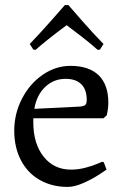

<svg xmlns="http://www.w3.org/2000/svg" viewBox="-20 -723 488 755"><path d="M259 -56Q287 -56 314 -63Q341 -70 359 -77.5Q377 -85 382 -87L388 -85L399 -56Q392 -51 366.5 -34.5Q341 -18 307 -3Q273 12 246 12Q184 12 136 -15.5Q88 -43 62 -93.5Q36 -144 36 -209Q36 -276 66.5 -335Q97 -394 148 -429Q199 -464 257 -464Q330 -464 368 -427Q406 -390 406 -319Q406 -303 403.5 -288.5Q401 -274 400 -270L387 -258H111V-242Q111 -158 151.5 -107Q192 -56 259 -56ZM321 -331Q321 -371 299.5 -392Q278 -413 238 -413Q191 -413 157.5 -381Q124 -349 115 -295L296 -304Q311 -306 316 -311Q321 -316 321 -331ZM235 -703H249Q261 -689 303.5 -640.5Q346 -592 387 -550L373 -528L364 -527Q326 -561 263 -608L242 -624Q164 -566 120 -527L111 -528L97 -550Q138 -593 180.5 -641Q223 -689 235 -703Z"/></svg>

Font: Sahitya
Style: Regular
Weight: 400
Designer: Juan Pablo del Peral
Foundry: Juan Pablo del Peral (http://www.huertatipografica.com)
Version: Version 1.001;PS 001.000;hotconv 1.0.70;makeotf.lib2.5.58329